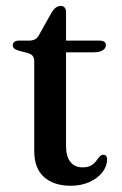

<svg xmlns="http://www.w3.org/2000/svg" viewBox="-20 -602 401 631"><path d="M70.5 -428 43 -435Q31 -438.5 26.5 -442.8Q22 -447 22 -453Q22 -460.5 27.2 -464.5Q32.5 -468.5 41.5 -468.5H74Q86.5 -468.5 94.5 -472.5Q102.5 -476.5 108.5 -487.5L150 -561.5Q157 -572.5 164.2 -577.5Q171.5 -582.5 179.5 -582.5Q188 -582.5 192.5 -577.2Q197 -572 197 -562.5V-122.5Q197 -88 211.2 -70Q225.5 -52 251 -52Q269 -52 279.2 -58Q289.5 -64 295.2 -72Q301 -80 306.2 -86.2Q311.5 -92.5 319 -93.5Q325.5 -93.5 328.8 -89.5Q332 -85.5 332 -77Q331.5 -55 316.2 -35.5Q301 -16 274 -3.8Q247 8.5 212.5 8.5Q157 8.5 124.8 -20Q92.5 -48.5 92.5 -106V-400Q92.5 -412 87.5 -418.2Q82.5 -424.5 70.5 -428ZM150.5 -430V-468.5H307.5Q317.5 -468.5 322.8 -464.8Q328 -461 328 -453.5Q328 -443.5 317.8 -436.8Q307.5 -430 285.5 -430Z"/></svg>

Font: Fraunces 20pt
Style: Regular
Weight: 400
Version: Version 1.000;[b76b70a41]